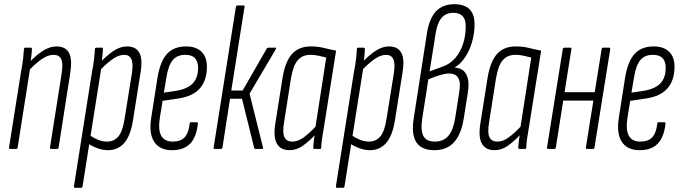

<svg xmlns="http://www.w3.org/2000/svg" viewBox="-20 -709 3240 914"><path d="M224 0Q217 0 218 -7L273 -356Q281 -404 272 -426Q263 -448 235 -448Q208 -448 178 -427Q148 -406 116 -372L119 -411Q149 -444 182.5 -466Q216 -488 249 -488Q292 -488 308.5 -457.5Q325 -427 314 -358L259 -7Q258 0 252 0ZM29 0Q22 0 23 -7L80 -367Q87 -402 90 -429Q93 -456 94 -476Q94 -482 101 -482H127Q132 -482 132 -476Q131 -454 127.5 -428Q124 -402 122 -386L123 -382L64 -7Q63 0 57 0Z M494 6Q470 6 445 -3Q420 -12 397 -27L404 -67Q424 -53 445.5 -44Q467 -35 489 -35Q523 -35 543.5 -59.5Q564 -84 573 -143L608 -361Q615 -406 605.5 -427Q596 -448 571 -448Q543 -448 511.5 -424.5Q480 -401 448 -366L452 -407Q487 -444 519.5 -466Q552 -488 585 -488Q626 -488 643 -458.5Q660 -429 649 -363L614 -142Q602 -63 571.5 -28.5Q541 6 494 6ZM338 185Q331 185 332 178L418 -367Q425 -402 428 -429Q431 -456 432 -476Q432 -482 439 -482H465Q470 -482 470 -476Q469 -454 466 -428.5Q463 -403 460 -388L462 -384L373 178Q372 185 366 185Z M799 6Q740 6 714 -34Q688 -74 700 -149L730 -341Q743 -418 775.5 -453Q808 -488 866 -488Q913 -488 939 -463Q965 -438 965 -391Q965 -327 931.5 -288.5Q898 -250 828 -240L754 -229L741 -149Q732 -91 747.5 -63Q763 -35 802 -35Q840 -35 859 -55.5Q878 -76 883 -121Q883 -127 889 -127H916Q923 -127 922 -120Q915 -56 885 -25Q855 6 799 6ZM760 -268 820 -277Q873 -286 898 -312.5Q923 -339 923 -386Q923 -448 862 -448Q823 -448 802 -422.5Q781 -397 772 -339Z M1291 -482Q1294 -482 1294.5 -480Q1295 -478 1293 -475L1168 -263L1232 -7Q1234 0 1226 0H1196Q1191 0 1190 -5L1132 -239H1075L1039 -7Q1038 0 1032 0H1001Q996 0 997 -7L1103 -676Q1104 -683 1111 -683H1140Q1146 -683 1144 -676L1081 -278H1135L1250 -478Q1253 -482 1256 -482Z M1358 6Q1317 6 1298.5 -24.5Q1280 -55 1291 -123L1325 -338Q1338 -417 1370.5 -452.5Q1403 -488 1459 -488Q1493 -488 1521 -481Q1549 -474 1580 -468L1524 -116Q1517 -75 1513.5 -51.5Q1510 -28 1509 -6Q1509 0 1503 0H1477Q1471 0 1471 -6Q1472 -20 1473.5 -35Q1475 -50 1478 -65Q1452 -37 1422 -15.5Q1392 6 1358 6ZM1372 -35Q1399 -35 1426.5 -55.5Q1454 -76 1482 -106L1533 -435Q1515 -440 1495.5 -444Q1476 -448 1458 -448Q1419 -448 1397 -422Q1375 -396 1365 -335L1332 -125Q1324 -77 1334 -56Q1344 -35 1372 -35Z M1741 6Q1717 6 1692 -3Q1667 -12 1644 -27L1651 -67Q1671 -53 1692.5 -44Q1714 -35 1736 -35Q1770 -35 1790.5 -59.5Q1811 -84 1820 -143L1855 -361Q1862 -406 1852.5 -427Q1843 -448 1818 -448Q1790 -448 1758.5 -424.5Q1727 -401 1695 -366L1699 -407Q1734 -444 1766.5 -466Q1799 -488 1832 -488Q1873 -488 1890 -458.5Q1907 -429 1896 -363L1861 -142Q1849 -63 1818.5 -28.5Q1788 6 1741 6ZM1585 185Q1578 185 1579 178L1665 -367Q1672 -402 1675 -429Q1678 -456 1679 -476Q1679 -482 1686 -482H1712Q1717 -482 1717 -476Q1716 -454 1713 -428.5Q1710 -403 1707 -388L1709 -384L1620 178Q1619 185 1613 185Z M2048 6Q1986 6 1961.5 -32.5Q1937 -71 1950 -149L2012 -548Q2023 -620 2055 -654.5Q2087 -689 2143 -689Q2190 -689 2214.5 -665.5Q2239 -642 2239 -594Q2239 -550 2227 -508.5Q2215 -467 2193.5 -435.5Q2172 -404 2145 -388V-387Q2184 -385 2200 -354.5Q2216 -324 2207 -267L2188 -147Q2176 -70 2141.5 -32Q2107 6 2048 6ZM2050 -35Q2091 -35 2114.5 -62.5Q2138 -90 2147 -148L2166 -269Q2174 -315 2162 -337Q2150 -359 2117 -359Q2084 -359 2019 -331L1991 -151Q1981 -90 1995 -62.5Q2009 -35 2050 -35ZM2025 -369 2090 -393Q2123 -405 2147 -432.5Q2171 -460 2184 -499Q2197 -538 2197 -585Q2197 -648 2138 -648Q2103 -648 2082.5 -624.5Q2062 -601 2054 -551Z M2334 6Q2293 6 2274.5 -24.5Q2256 -55 2267 -123L2301 -338Q2314 -417 2346.5 -452.5Q2379 -488 2435 -488Q2469 -488 2497 -481Q2525 -474 2556 -468L2500 -116Q2493 -75 2489.5 -51.5Q2486 -28 2485 -6Q2485 0 2479 0H2453Q2447 0 2447 -6Q2448 -20 2449.5 -35Q2451 -50 2454 -65Q2428 -37 2398 -15.5Q2368 6 2334 6ZM2348 -35Q2375 -35 2402.5 -55.5Q2430 -76 2458 -106L2509 -435Q2491 -440 2471.5 -444Q2452 -448 2434 -448Q2395 -448 2373 -422Q2351 -396 2341 -335L2308 -125Q2300 -77 2310 -56Q2320 -35 2348 -35Z M2774 0Q2768 0 2769 -7L2844 -475Q2845 -482 2850 -482H2880Q2886 -482 2885 -475L2810 -7Q2809 0 2804 0ZM2590 0Q2583 0 2584 -7L2659 -475Q2660 -482 2667 -482H2696Q2702 -482 2700 -475L2626 -7Q2625 0 2619 0ZM2656 -230 2662 -270H2820L2814 -230Z M3025 6Q2966 6 2940 -34Q2914 -74 2926 -149L2956 -341Q2969 -418 3001.5 -453Q3034 -488 3092 -488Q3139 -488 3165 -463Q3191 -438 3191 -391Q3191 -327 3157.5 -288.5Q3124 -250 3054 -240L2980 -229L2967 -149Q2958 -91 2973.5 -63Q2989 -35 3028 -35Q3066 -35 3085 -55.5Q3104 -76 3109 -121Q3109 -127 3115 -127H3142Q3149 -127 3148 -120Q3141 -56 3111 -25Q3081 6 3025 6ZM2986 -268 3046 -277Q3099 -286 3124 -312.5Q3149 -339 3149 -386Q3149 -448 3088 -448Q3049 -448 3028 -422.5Q3007 -397 2998 -339Z"/></svg>

Font: Sofia Sans Extra Condensed Light
Style: Italic
Weight: 300
Italic angle: -9°
Version: Version 4.100